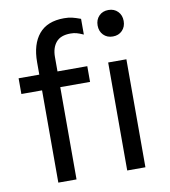

<svg xmlns="http://www.w3.org/2000/svg" viewBox="-85 -841 810 914"><g transform="rotate(-10 320.0 -384.0)"><path d="M123 -446H23V-522H123V-582Q123 -669 163.5 -717.5Q204 -766 285 -766Q307 -766 324 -762Q341 -758 365 -749V-673Q345 -682 332 -685.5Q319 -689 303 -689Q255 -689 233 -662.5Q211 -636 211 -592V-522H355V-446H211V0H123ZM437 -704Q437 -732 454.5 -750Q472 -768 500 -768Q528 -768 545.5 -750Q563 -732 563 -704Q563 -676 545.5 -658Q528 -640 500 -640Q472 -640 454.5 -658Q437 -676 437 -704ZM544 -522V0H456V-522Z"/></g></svg>

Font: Amiko
Style: Regular
Weight: 400
Designer: Pablo Impallari, Rodrigo Fuenzalida, Andres Torresi
Foundry: Impallari Type
Version: Version 1.001; ttfautohint (v1.3)